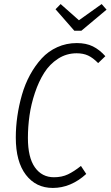

<svg xmlns="http://www.w3.org/2000/svg" viewBox="-20 -906 540 937"><path d="M476.1 -886.2 500 -858.9 377 -755.9H342.8L251 -860.8L275.9 -886.2L365.2 -807.1ZM355 -695.8Q400.4 -695.8 433.1 -679.7Q465.8 -663.6 494.1 -631.8L459 -598.1Q433.6 -624 409.9 -635Q386.2 -646 354 -646Q304.2 -646 263.2 -619.4Q222.2 -592.8 195.6 -550.5Q168.9 -508.3 150.4 -452.9Q131.8 -397.5 124 -342.3Q116.2 -287.1 116.2 -232.9Q116.2 -137.2 150.4 -89.1Q184.6 -41 243.2 -41Q282.2 -41 311.8 -55.2Q341.3 -69.3 375 -96.2L400.9 -57.1Q325.7 11.2 237.8 11.2Q155.3 11.2 106.2 -53Q57.1 -117.2 57.1 -234.9Q57.1 -286.6 64.7 -339.1Q72.3 -391.6 87.2 -443.6Q102.1 -495.6 126.7 -540.8Q151.4 -585.9 183.3 -620.8Q215.3 -655.8 259.5 -675.8Q303.7 -695.8 355 -695.8Z"/></svg>

Font: Fira Sans Compressed Light
Style: Italic
Weight: 300
Width: 3
Italic angle: -8°
Designer: Carrois Corporate & Edenspiekermann AG
Foundry: Carrois Corporate GbR & Edenspiekermann AG
Version: Version 4.203;PS 004.203;hotconv 1.0.88;makeotf.lib2.5.64775